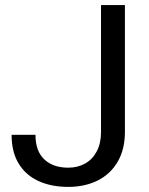

<svg xmlns="http://www.w3.org/2000/svg" viewBox="-20 -731 592 761"><path d="M475.1 -710.9V-208Q475.1 -139.2 446.5 -90.1Q418 -41 367.2 -15.6Q316.4 9.8 250.5 9.8Q183.6 9.8 133.1 -13.2Q82.5 -36.1 54.2 -82.3Q25.9 -128.4 25.9 -196.8H120.6Q120.6 -131.8 155.8 -99.1Q190.9 -66.4 250.5 -66.4Q288.1 -66.4 317.4 -82.8Q346.7 -99.1 363.5 -131.1Q380.4 -163.1 380.4 -208V-710.9Z"/></svg>

Font: Heebo
Style: Regular
Weight: 400
Designer: Oded Ezer
Foundry: Meir Sadan
Version: Version 2.001; ttfautohint (v1.5.14-ce02) -l 8 -r 50 -G 200 